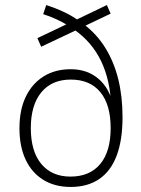

<svg xmlns="http://www.w3.org/2000/svg" viewBox="-20 -732 558 760"><path d="M260 8Q197 8 151.5 -20Q106 -48 81.5 -100Q57 -152 57 -224Q57 -297 82 -349Q107 -401 152.5 -429.5Q198 -458 260 -458Q326 -458 370.5 -419.5Q415 -381 430 -310H420Q417 -413 380.5 -489.5Q344 -566 272 -616H289L143 -547L128 -581L252 -640L251 -630Q229 -644 204 -655.5Q179 -667 151 -676L163 -712Q200 -700 232 -685Q264 -670 291 -651H276L403 -712L418 -678L311 -627L313 -635Q364 -596 397.5 -541.5Q431 -487 448 -419Q465 -351 465 -268Q465 -178 442 -116.5Q419 -55 373 -23.5Q327 8 260 8ZM259 -33Q335 -33 376.5 -82.5Q418 -132 418 -225Q418 -318 377 -367.5Q336 -417 260 -417Q185 -417 143.5 -366.5Q102 -316 102 -225Q102 -133 143.5 -83Q185 -33 259 -33Z"/></svg>

Font: Nunito Sans 10pt SemiCondensed ExtraLight
Style: Regular
Weight: 250
Width: 4
Designer: Vernon Adams
Foundry: Vernon Adams
Version: Version 3.101;gftools[0.9.27]